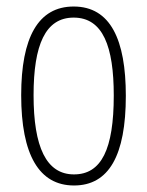

<svg xmlns="http://www.w3.org/2000/svg" viewBox="-20 -559 452 589"><path d="M366 -265C366 -437 319 -539 206 -539C97 -539 45 -444 45 -267C45 -84 100 10 207 10C314 10 366 -82 366 -265ZM83 -267C83 -421 119 -505 206 -505C296 -505 329 -416 329 -266C329 -101 291 -24 207 -24C122 -24 83 -108 83 -267Z"/></svg>

Font: Noto Sans Gurmukhi UI ExtraCondensed ExtraLight
Style: Regular
Weight: 200
Width: 2
Designer: Jelle Bosma - Monotype Design Team
Foundry: Monotype Imaging Inc.
Version: Version 2.004